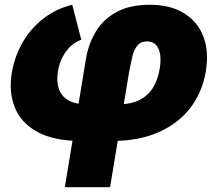

<svg xmlns="http://www.w3.org/2000/svg" viewBox="-20 -574 904 798"><path d="M249.5 204.1 337.4 -330.6Q348.1 -393.1 378.9 -443.6Q409.7 -494.1 464.6 -524.2Q519.5 -554.2 603.5 -554.2Q687.5 -554.2 744.4 -519.3Q801.3 -484.4 825.2 -422.4Q849.1 -360.4 835.4 -277.8Q821.3 -191.4 771.5 -126.2Q721.7 -61 639.6 -24.7Q557.6 11.7 447.3 11.7H315.4Q205.1 11.7 137 -24.9Q68.8 -61.5 42.2 -126Q15.6 -190.4 29.3 -272.9Q41.5 -342.8 75.9 -400.9Q110.4 -459 162.8 -498.8Q215.3 -538.6 280.3 -554.2L317.9 -408.7Q294.4 -400.9 274.4 -382.6Q254.4 -364.3 240.2 -337.4Q226.1 -310.5 220.7 -276.9Q214.4 -238.3 223.6 -207.5Q232.9 -176.8 261.5 -158.7Q290 -140.6 340.8 -140.6H472.7Q524.9 -140.6 560.3 -158.7Q595.7 -176.8 616 -209.7Q636.2 -242.7 643.6 -287.6Q649.4 -322.3 645.5 -347.9Q641.6 -373.5 627.9 -387.7Q614.3 -401.9 591.3 -401.9Q564.5 -401.9 550.3 -383.8Q536.1 -365.7 529.5 -337.2Q522.9 -308.6 517.1 -277.8L437.5 204.1Z"/></svg>

Font: Inter 16pt Black
Style: Italic
Weight: 900
Italic angle: -9.3988°
Version: Version 4.001;git-66647c0bb